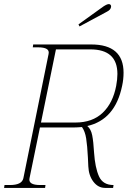

<svg xmlns="http://www.w3.org/2000/svg" viewBox="-30 -917 639 937"><path d="M358 -788 353 -798 474 -885Q492 -897 501 -897Q507 -897 510 -893Q513 -889 512 -883Q510 -869 492 -860ZM396 -302Q414 -287 420 -256.5Q426 -226 429 -173Q434 -99 453 -56.5Q472 -14 524 -14L522 0H483Q449 0 426 -30Q403 -60 401 -105Q399 -133 399 -148Q396 -207 390.5 -241.5Q385 -276 370 -297Q346 -295 332 -295H165L114 -47Q107 -14 166 -14H192L190 0H-10L-8 -14H18Q47 -14 63.5 -22Q80 -30 84 -47L207 -653Q211 -670 198 -678Q185 -686 156 -686H130L132 -700H415Q573 -700 573 -562Q573 -530 566 -498Q532 -333 396 -302ZM537 -498Q543 -530 543 -556Q543 -676 411 -676H243L170 -319H338Q421 -319 471 -366.5Q521 -414 537 -498Z"/></svg>

Font: Taviraj Thin
Style: Italic
Weight: 250
Italic angle: -12°
Designer: Katatrad Team
Foundry: CadsonDemak
Version: Version 1.001